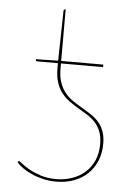

<svg xmlns="http://www.w3.org/2000/svg" viewBox="-50 -712 529 758"><g transform="rotate(5 214.0 -333.0)"><path d="M179.5 -439.5Q179.5 -406 187.8 -383Q196 -360 209.8 -343.2Q223.5 -326.5 241 -314.8Q258.5 -303 276.5 -292.5Q294.5 -282 312 -270.8Q329.5 -259.5 343.2 -244.5Q357 -229.5 365.2 -208.5Q373.5 -187.5 373.5 -157Q373.5 -120.5 361 -90.2Q348.5 -60 326 -38.2Q303.5 -16.5 271.8 -4.5Q240 7.5 201.5 7.5Q173.5 7.5 148.2 1.5Q123 -4.5 102.2 -14Q81.5 -23.5 66 -34.8Q50.5 -46 42.5 -56.5L44.5 -58.5Q46.5 -60.5 48.5 -60.5Q50.5 -60.5 61.5 -51.5Q72.5 -42.5 91.8 -31.5Q111 -20.5 138.2 -11.5Q165.5 -2.5 200 -2.5Q233.5 -2.5 263 -12.8Q292.5 -23 314.5 -42.5Q336.5 -62 349 -90.2Q361.5 -118.5 361.5 -154.5Q361.5 -184.5 353.2 -205.2Q345 -226 331.2 -240.8Q317.5 -255.5 300 -266.5Q282.5 -277.5 264.5 -288Q246.5 -298.5 229 -310.8Q211.5 -323 197.8 -340Q184 -357 175.8 -380.8Q167.5 -404.5 167.5 -439V-459H86.5Q79.5 -459 79.5 -464V-467L167.5 -469L171.5 -666Q171.5 -668.5 172.8 -670.8Q174 -673 176.5 -673H179.5V-469H346.5V-459H179.5Z"/></g></svg>

Font: Lato 2
Style: Regular
Weight: 100
Designer: Lukasz Dziedzic with Adam Twardoch and Botio Nikoltchev
Foundry: tyPoland Lukasz Dziedzic
Version: Version 2.015; 2015-08-06; http://www.latofonts.com/